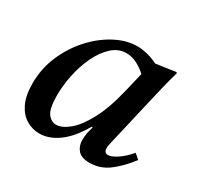

<svg xmlns="http://www.w3.org/2000/svg" viewBox="-113 -612 778 756"><g transform="rotate(30 275.5 -234.0)"><path d="M146 11Q115 11 87 -5.5Q59 -22 42 -57Q25 -92 25 -147Q25 -215 51 -275Q77 -335 119 -381Q161 -427 211.5 -453.5Q262 -480 311 -480Q330 -480 354 -474.5Q378 -469 404 -456Q425 -459 447.5 -462Q470 -465 494 -469L497 -465Q485 -423 476 -385.5Q467 -348 458 -309L412 -111Q411 -104 408 -93Q405 -82 405 -72Q405 -63 409 -57Q413 -51 423 -51Q440 -51 466 -69Q492 -87 513 -113Q526 -104 536 -93Q502 -48 463 -18Q424 12 375 12Q338 12 322 -6.5Q306 -25 306 -53Q306 -80 317 -115H312Q275 -51 232.5 -20Q190 11 146 11ZM378 -393Q357 -412 334 -423.5Q311 -435 287 -435Q250 -435 221 -408Q192 -381 172 -338.5Q152 -296 142 -247.5Q132 -199 132 -155Q132 -95 148 -73.5Q164 -52 186 -52Q212 -52 243.5 -77.5Q275 -103 305.5 -159.5Q336 -216 358 -309Z"/></g></svg>

Font: Tiro Devanagari Marathi
Style: Italic
Weight: 400
Italic angle: -11°
Designer: Devanagari: John Hudson & Fiona Ross, assisted by Paul Hanslow. Latin: John Hudson with Paul Hanslow, assisted by Kaja S
Foundry: Tiro Typeworks Ltd.
Version: Version 1.52